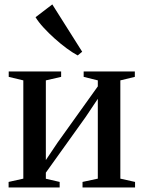

<svg xmlns="http://www.w3.org/2000/svg" viewBox="-20 -828 634 848"><path d="M18 0V-24.5L83 -39V-473L18.5 -488.5V-512.5H250V-488.5L182.5 -473V-121L234.5 -198.5L412 -446.5V-473L349.5 -488.5V-512.5H575.5V-488.5L511.5 -473V-39L576.5 -24.5V0H344.5V-24.5L412 -39V-391.5L358.5 -311.5L182.5 -65.5V-38.5L243.5 -24.5V0ZM322.5 -583.5Q301 -595 274.5 -614.5Q248 -634 221.5 -657.8Q195 -681.5 172.5 -706Q150 -730.5 137 -752L211 -808.5L343 -599.5L323.5 -583.5Z"/></svg>

Font: Merriweather 120pt
Style: Regular
Weight: 400
Version: Version 2.100